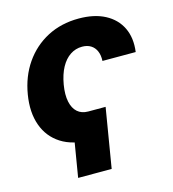

<svg xmlns="http://www.w3.org/2000/svg" viewBox="-107 -637 804 891"><g transform="rotate(-15 295.0 -191.0)"><path d="M367.2 -120.1 319.8 165.5H158.7L206.1 -120.1ZM259.8 10.3Q174.8 10.3 119.6 -24.9Q64.5 -60.1 42 -123Q19.5 -186 33.2 -268.6Q46.9 -352.1 90.3 -415Q133.8 -478 200.7 -513.2Q267.6 -548.3 352.1 -548.3Q426.8 -548.3 478 -521.2Q529.3 -494.1 553 -445.1Q576.7 -396 567.9 -329.6H408.2Q409.7 -356.9 401.1 -376.7Q392.6 -396.5 375.5 -407.2Q358.4 -418 333.5 -418Q302.2 -418 276.4 -400.9Q250.5 -383.8 232.4 -350.8Q214.4 -317.9 206.1 -270Q198.2 -222.7 205.3 -189Q212.4 -155.3 232.4 -137.7Q252.4 -120.1 283.7 -120.1Z"/></g></svg>

Font: Inter 17pt ExtraBold
Style: Italic
Weight: 800
Italic angle: -9.3988°
Version: Version 4.001;git-66647c0bb